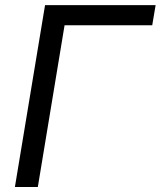

<svg xmlns="http://www.w3.org/2000/svg" viewBox="-20 -748 643 768"><path d="M602.5 -727.5 588.9 -647H238.3L131.3 0H39.6L160.2 -727.5Z"/></svg>

Font: Inter 18pt
Style: Italic
Weight: 400
Italic angle: -9.3988°
Designer: Rasmus Andersson
Foundry: rsms
Version: Version 4.001;git-66647c0bb